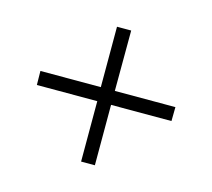

<svg xmlns="http://www.w3.org/2000/svg" viewBox="-82 -638 714 647"><g transform="rotate(-30 275.0 -314.5)"><path d="M424 -498 275 -349 126 -498 92 -463 241 -314 92 -165 126 -131 275 -280 424 -131 459 -165 275 -349 241 -314 275 -280 459 -463Z"/></g></svg>

Font: Nacelle Light
Style: Regular
Weight: 300
Designer: Sora Sagano
Foundry: Sora Sagano
Version: Version 1.000;FEAKit 1.0